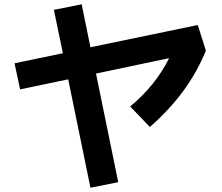

<svg xmlns="http://www.w3.org/2000/svg" viewBox="-20 -811 1040 898"><path d="M533 41 403 67 299 -440 74 -393 48 -515 274 -562 232 -765 362 -791 403 -590 905 -694 943 -574Q902 -474 838 -386.5Q774 -299 681 -217L589 -313Q708 -412 771 -539L429 -467Z"/></svg>

Font: Murecho SemiBold
Style: Regular
Weight: 600
Designer: Neil Summerour
Foundry: Positype
Version: Version 1.010; ttfautohint (v1.8.3)